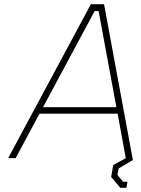

<svg xmlns="http://www.w3.org/2000/svg" viewBox="-20 -757 673 919"><path d="M556 142 512 90 522 33 582 0 543 -213H169L55 0H19L415 -737H478L616 9L548 49L542 80L569 113H590L585 142ZM186 -244H537L452 -704H433Z"/></svg>

Font: Tomorrow ExtraLight
Style: Italic
Weight: 275
Italic angle: -10°
Designer: Tony de Marco, Monica Rizzolli
Foundry: Just in Type
Version: Version 2.002